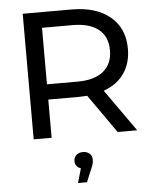

<svg xmlns="http://www.w3.org/2000/svg" viewBox="-62 -752 851 1066"><g transform="rotate(-5 363.5 -218.5)"><path d="M573 0 422 -215Q394 -213 378 -213H205V0H105V-700H378Q514 -700 592 -635Q670 -570 670 -456Q670 -375 630 -318Q590 -261 516 -235L682 0ZM570 -456Q570 -532 520 -572.5Q470 -613 375 -613H205V-298H375Q470 -298 520 -339Q570 -380 570 -456ZM422 140Q422 164 409 191L379 263H329L352 183Q337 178 328.5 167Q320 156 320 140Q320 120 334 107Q348 94 371 94Q394 94 408 107Q422 120 422 140Z"/></g></svg>

Font: Montserrat Alternates Medium
Style: Regular
Weight: 500
Designer: Julieta Ulanovsky
Foundry: Julieta Ulanovsky
Version: Version 7.200